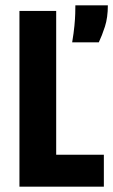

<svg xmlns="http://www.w3.org/2000/svg" viewBox="-20 -701 425 721"><path d="M53 0V-660H191V0ZM83 0V-120H370V0ZM251 -542Q257 -578 259.5 -604.5Q262 -631 262.5 -649.5Q263 -668 263 -681H385Q385 -635 374 -601Q363 -567 351 -542Z"/></svg>

Font: Bricolage Grotesque 24pt Condensed
Style: Bold
Weight: 700
Width: 3
Designer: Mathieu Triay
Foundry: Atelier Triay
Version: Version 1.001;gftools[0.9.33.dev8+g029e19f]